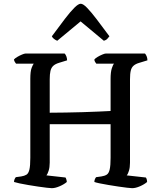

<svg xmlns="http://www.w3.org/2000/svg" viewBox="-20 -984 843 1004"><path d="M250.9 0Q244.1 0 224.4 -2.3Q204.7 -4.5 179.5 -8.3Q154.3 -12.1 128.4 -16.4Q102.6 -20.6 82.5 -25Q62.3 -29.4 53.3 -32.4Q53.3 -40 56.3 -46.9Q59.3 -53.8 62.9 -57.6L90.7 -61.4Q107.8 -64.1 118.4 -70.6Q128.9 -77.1 133.7 -97.1Q138.5 -117.1 138.5 -158.6V-572.3Q138.5 -611.2 145.4 -629Q152.3 -646.7 156.3 -651H63.9Q61.9 -655 58.3 -659.1Q54.8 -663.3 52.8 -672.8Q58.3 -679.4 70.4 -686.4Q82.4 -693.5 95 -698.7Q107.5 -704 113.3 -704H318.1Q322.9 -699.2 326.8 -689.8Q330.7 -680.3 330.9 -668.5L288.7 -655.5Q268.9 -649.5 258.3 -639.6Q247.8 -629.7 243.9 -613.2Q240 -596.7 240 -569.3V-394.6Q279 -394.6 323.5 -395.5Q368 -396.4 411.7 -397.5Q455.5 -398.6 493.4 -400.5Q531.4 -402.4 558.3 -403.6V-572.3Q558.3 -607 564.7 -626.8Q571.1 -646.5 576.4 -651H483.7Q480.9 -654.7 477.2 -660.3Q473.6 -665.8 473.4 -672.8Q478.1 -679.1 490.2 -686.3Q502.2 -693.5 514.8 -698.7Q527.3 -704 532.9 -704H738.2Q742.7 -699.2 746.7 -690.1Q750.7 -681 751 -668.5L708.5 -655.5Q690 -650.3 679.1 -641Q668.1 -631.8 664 -615.3Q659.8 -598.8 659.8 -569.3V-133.1Q659.8 -108.8 654.5 -91.6Q649.3 -74.5 642.7 -66.9L742.4 -55.8Q744.2 -54.6 746.6 -48.3Q749 -42 749.2 -32.4Q734.4 -19.6 711.6 -9.8Q688.8 0 670.7 0Q663.9 0 644 -2.4Q624.1 -4.8 598.9 -8.5Q573.6 -12.3 547.8 -16.6Q522 -20.9 501.7 -25.1Q481.4 -29.4 473.4 -32.4Q473.4 -40.2 476.4 -47.2Q479.4 -54.3 482.7 -57.6L510.3 -61.4Q528.1 -64.1 538.5 -71Q549 -77.8 553.6 -98Q558.3 -118.2 558.3 -158.6V-334.7H240V-133.1Q240 -108.8 234.3 -91.2Q228.7 -73.7 222.9 -66.9L322.4 -55.8Q324.4 -53.8 326.7 -46.4Q329.1 -39 329.4 -32.4Q314.4 -19.6 291.3 -9.8Q268.2 0 250.9 0ZM279.3 -770.8Q269.5 -774.8 261.7 -781.1Q253.9 -787.5 251.1 -794.2Q290.8 -847.9 319.8 -885.9Q348.9 -923.9 369.5 -944.1Q390 -964.4 402.1 -964.4Q414.8 -964.4 435.2 -943.3Q455.7 -922.3 485 -884Q514.3 -845.6 552.2 -794.2Q548.6 -789.5 541.8 -781.8Q535 -774 523.2 -770.8L401.4 -872.1Z"/></svg>

Font: Texturina Medium
Style: Regular
Weight: 500
Designer: Guillermo Torres Carreño
Foundry: Omnibus-Type
Version: Version 1.003